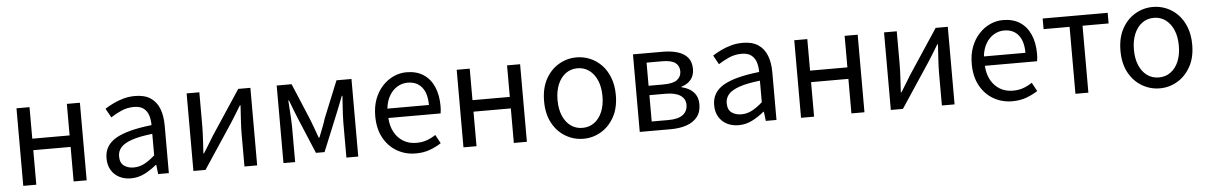

<svg xmlns="http://www.w3.org/2000/svg" viewBox="-31 -942 8418 1340"><g transform="rotate(-5 4178.5 -272.0)"><path d="M92.1 0V-543.4H183.5V-322.5H445V-543.4H536.4V0H445V-241.9H183.5V0Z M846.2 13.4Q800.9 13.4 765.1 -4.9Q729.2 -23.2 708.4 -57.9Q687.6 -92.5 687.6 -141.3Q687.6 -230.1 767.5 -277.5Q847.3 -325 1020.7 -344.2Q1021.1 -379.4 1011.8 -410.5Q1002.5 -441.7 978.2 -461.5Q953.9 -481.3 909 -481.3Q861.6 -481.3 820.1 -462.8Q778.7 -444.3 746 -422.7L710.9 -486Q736 -502.3 768.8 -518.5Q801.6 -534.7 840.9 -545.7Q880.1 -556.8 923.5 -556.8Q990.2 -556.8 1031.8 -529.1Q1073.3 -501.4 1092.7 -451.5Q1112.1 -401.6 1112.1 -334V0H1037.2L1029.5 -64.9H1025.7Q987.6 -32.7 942.3 -9.7Q896.9 13.4 846.2 13.4ZM871.8 -60.6Q911 -60.6 946.3 -79Q981.5 -97.4 1020.7 -132.4V-283.2Q929.7 -273.1 875.8 -254.3Q822 -235.5 799 -209.1Q776.1 -182.6 776.1 -147.4Q776.1 -100.4 803.9 -80.5Q831.6 -60.6 871.8 -60.6Z M1284.1 0V-543.4H1373.2V-316.1Q1373.2 -273.5 1370.3 -220.9Q1367.4 -168.3 1364.3 -115.7H1368.5Q1384.3 -141.1 1404.8 -174.2Q1425.4 -207.3 1440.2 -232.3L1645.7 -543.4H1730.8V0H1641.8V-226.7Q1641.8 -269.9 1645.2 -322.5Q1648.5 -375.1 1651.7 -427.7H1647.1Q1631.9 -402.7 1611.2 -369.2Q1590.6 -335.7 1574.8 -311.1L1368.9 0Z M1915.1 0V-543.4H2019.5L2126.8 -287.8Q2139.6 -253.8 2151.9 -221.2Q2164.1 -188.6 2175.6 -155.5H2180.6Q2193.6 -188.6 2206.5 -221.2Q2219.3 -253.8 2229.9 -287.8L2334 -543.4H2439V0H2356V-245.5Q2356 -269.7 2357.7 -302.7Q2359.4 -335.7 2361.8 -370.1Q2364.1 -404.5 2365.9 -432.2H2361.5Q2349.5 -400.3 2336.3 -367.3Q2323 -334.2 2311 -304L2207.3 -51.4H2147.1L2041.4 -304Q2029.4 -334.2 2016.1 -367.5Q2002.9 -400.7 1991.5 -432.2H1986.9Q1988.6 -404.5 1990.8 -370.1Q1993 -335.7 1995 -302.7Q1996.9 -269.7 1996.9 -245.5V0Z M2841.7 13.4Q2769.5 13.4 2710.4 -20.6Q2651.3 -54.6 2616.4 -118.2Q2581.6 -181.9 2581.6 -271Q2581.6 -337.5 2601.6 -390.1Q2621.7 -442.7 2656.5 -480.1Q2691.4 -517.6 2735 -537.2Q2778.6 -556.8 2825.4 -556.8Q2894.6 -556.8 2942.8 -525.7Q2991 -494.5 3016.4 -437.1Q3041.9 -379.7 3041.9 -301.7Q3041.9 -287.4 3040.9 -274.1Q3040 -260.7 3037.6 -249.7H2671.9Q2675 -192.4 2698.3 -149.8Q2721.7 -107.2 2761.1 -83.5Q2800.4 -59.8 2852.3 -59.8Q2891.8 -59.8 2924.5 -71.2Q2957.1 -82.7 2987.5 -103.1L3020.3 -42.5Q2984.8 -19.4 2941 -3Q2897.2 13.4 2841.7 13.4ZM2670.7 -315.5H2961.7Q2961.7 -397.1 2926.2 -440.3Q2890.8 -483.6 2826.5 -483.6Q2788.5 -483.6 2755.1 -463.9Q2721.7 -444.3 2699.2 -406.9Q2676.7 -369.6 2670.7 -315.5Z M3176.1 0V-543.4H3267.5V-322.5H3529V-543.4H3620.4V0H3529V-241.9H3267.5V0Z M4016.1 13.4Q3949.6 13.4 3892 -20.3Q3834.4 -54 3799.5 -117.6Q3764.6 -181.2 3764.6 -271Q3764.6 -361.9 3799.5 -425.7Q3834.4 -489.4 3892 -523.1Q3949.6 -556.8 4016.1 -556.8Q4065.9 -556.8 4111.3 -537.7Q4156.7 -518.6 4191.8 -481.9Q4226.8 -445.3 4247 -392.1Q4267.3 -338.9 4267.3 -271Q4267.3 -181.2 4232.1 -117.6Q4196.8 -54 4139.7 -20.3Q4082.7 13.4 4016.1 13.4ZM4016.1 -62.9Q4063.2 -62.9 4098.7 -88.9Q4134.2 -114.9 4154 -161.8Q4173.7 -208.7 4173.7 -271Q4173.7 -333.8 4154 -380.8Q4134.2 -427.8 4098.7 -454.2Q4063.2 -480.5 4016.1 -480.5Q3969.1 -480.5 3933.6 -454.2Q3898.1 -427.8 3878.4 -380.8Q3858.8 -333.8 3858.8 -271Q3858.8 -208.7 3878.4 -161.8Q3898.1 -114.9 3933.6 -88.9Q3969.1 -62.9 4016.1 -62.9Z M4411.1 0V-543.4H4619.1Q4678.9 -543.4 4724.1 -529.4Q4769.2 -515.4 4794.3 -485.3Q4819.4 -455.3 4819.4 -405.2Q4819.4 -360.4 4795.3 -331Q4771.2 -301.6 4728.9 -289.4V-285Q4760 -278.2 4785.6 -262.7Q4811.2 -247.1 4826.9 -220.9Q4842.6 -194.7 4842.6 -155.5Q4842.6 -101.3 4815.1 -67.2Q4787.6 -33 4739.7 -16.5Q4691.8 0 4628.7 0ZM4500.6 -315.5H4604Q4671.9 -315.5 4700.9 -337.5Q4729.9 -359.5 4729.9 -396.6Q4729.9 -435.6 4701.8 -456.6Q4673.8 -477.6 4610.1 -477.6H4500.6ZM4500.6 -65.2H4618.4Q4686.3 -65.2 4719.4 -90.4Q4752.6 -115.6 4752.6 -160.8Q4752.6 -202 4717.4 -225.9Q4682.2 -249.7 4612.6 -249.7H4500.6Z M5103.2 13.4Q5057.9 13.4 5022.1 -4.9Q4986.2 -23.2 4965.4 -57.9Q4944.6 -92.5 4944.6 -141.3Q4944.6 -230.1 5024.5 -277.5Q5104.3 -325 5277.7 -344.2Q5278.1 -379.4 5268.8 -410.5Q5259.5 -441.7 5235.2 -461.5Q5210.9 -481.3 5166 -481.3Q5118.6 -481.3 5077.1 -462.8Q5035.7 -444.3 5003 -422.7L4967.9 -486Q4993 -502.3 5025.8 -518.5Q5058.6 -534.7 5097.9 -545.7Q5137.1 -556.8 5180.5 -556.8Q5247.2 -556.8 5288.8 -529.1Q5330.3 -501.4 5349.7 -451.5Q5369.1 -401.6 5369.1 -334V0H5294.2L5286.5 -64.9H5282.7Q5244.6 -32.7 5199.3 -9.7Q5153.9 13.4 5103.2 13.4ZM5128.8 -60.6Q5168 -60.6 5203.3 -79Q5238.5 -97.4 5277.7 -132.4V-283.2Q5186.7 -273.1 5132.8 -254.3Q5079 -235.5 5056 -209.1Q5033.1 -182.6 5033.1 -147.4Q5033.1 -100.4 5060.9 -80.5Q5088.6 -60.6 5128.8 -60.6Z M5541.1 0V-543.4H5632.5V-322.5H5894V-543.4H5985.4V0H5894V-241.9H5632.5V0Z M6170.1 0V-543.4H6259.2V-316.1Q6259.2 -273.5 6256.3 -220.9Q6253.4 -168.3 6250.3 -115.7H6254.5Q6270.3 -141.1 6290.8 -174.2Q6311.4 -207.3 6326.2 -232.3L6531.7 -543.4H6616.8V0H6527.8V-226.7Q6527.8 -269.9 6531.2 -322.5Q6534.5 -375.1 6537.7 -427.7H6533.1Q6517.9 -402.7 6497.2 -369.2Q6476.6 -335.7 6460.8 -311.1L6254.9 0Z M7020.7 13.4Q6948.5 13.4 6889.4 -20.6Q6830.3 -54.6 6795.4 -118.2Q6760.6 -181.9 6760.6 -271Q6760.6 -337.5 6780.6 -390.1Q6800.7 -442.7 6835.5 -480.1Q6870.4 -517.6 6914 -537.2Q6957.6 -556.8 7004.4 -556.8Q7073.6 -556.8 7121.8 -525.7Q7170 -494.5 7195.4 -437.1Q7220.9 -379.7 7220.9 -301.7Q7220.9 -287.4 7219.9 -274.1Q7219 -260.7 7216.6 -249.7H6850.9Q6854 -192.4 6877.3 -149.8Q6900.7 -107.2 6940.1 -83.5Q6979.4 -59.8 7031.3 -59.8Q7070.8 -59.8 7103.5 -71.2Q7136.1 -82.7 7166.5 -103.1L7199.3 -42.5Q7163.8 -19.4 7120 -3Q7076.2 13.4 7020.7 13.4ZM6849.7 -315.5H7140.7Q7140.7 -397.1 7105.2 -440.3Q7069.8 -483.6 7005.5 -483.6Q6967.5 -483.6 6934.1 -463.9Q6900.7 -444.3 6878.2 -406.9Q6855.7 -369.6 6849.7 -315.5Z M7463.5 0V-469H7281.4V-543.4H7736.9V-469H7554.2V0Z M8054.1 13.4Q7987.6 13.4 7930 -20.3Q7872.4 -54 7837.5 -117.6Q7802.6 -181.2 7802.6 -271Q7802.6 -361.9 7837.5 -425.7Q7872.4 -489.4 7930 -523.1Q7987.6 -556.8 8054.1 -556.8Q8103.9 -556.8 8149.3 -537.7Q8194.7 -518.6 8229.8 -481.9Q8264.8 -445.3 8285 -392.1Q8305.3 -338.9 8305.3 -271Q8305.3 -181.2 8270.1 -117.6Q8234.8 -54 8177.7 -20.3Q8120.7 13.4 8054.1 13.4ZM8054.1 -62.9Q8101.2 -62.9 8136.7 -88.9Q8172.2 -114.9 8192 -161.8Q8211.7 -208.7 8211.7 -271Q8211.7 -333.8 8192 -380.8Q8172.2 -427.8 8136.7 -454.2Q8101.2 -480.5 8054.1 -480.5Q8007.1 -480.5 7971.6 -454.2Q7936.1 -427.8 7916.4 -380.8Q7896.8 -333.8 7896.8 -271Q7896.8 -208.7 7916.4 -161.8Q7936.1 -114.9 7971.6 -88.9Q8007.1 -62.9 8054.1 -62.9Z"/></g></svg>

Font: Noto Sans JP
Style: Regular
Weight: 100
Designer: Ryoko NISHIZUKA 西塚涼子 (kana, bopomofo & ideographs); Paul D. Hunt (Latin, Greek & Cyrillic); Sandoll Communications 산돌커뮤니
Foundry: Adobe
Version: Version 2.004;hotconv 1.0.118;makeotfexe 2.5.65603